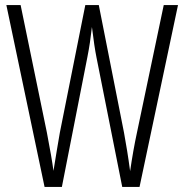

<svg xmlns="http://www.w3.org/2000/svg" viewBox="-20 -734 723 754"><path d="M679 -714H623L518 -214C508 -168 499 -117 491 -62C483 -122 476 -163 467 -213L368 -714H315L215 -213C209 -177 198 -115 190 -63C186 -94 177 -147 164 -214L61 -714H5L155 0H223L323 -509C331 -549 336 -584 341 -628C348 -572 353 -538 359 -508L460 0H528Z"/></svg>

Font: Noto Sans Devanagari ExtraCondensed Light
Style: Regular
Weight: 300
Width: 2
Designer: Jelle Bosma - Monotype Design Team
Foundry: Monotype Imaging Inc.
Version: Version 2.004